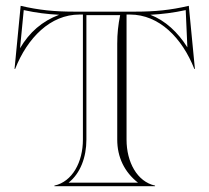

<svg xmlns="http://www.w3.org/2000/svg" viewBox="-20 -640 720 660"><path d="M265 -160C265 -82.9 228.7 -15.5 167 -2V0H513V-2C451.3 -15.5 415 -82.9 415 -160V-590H427C526.8 -590 605.8 -510.1 648 -403H650L629 -620C566.3 -605.2 511.5 -600 447 -600H233C168.5 -600 113.7 -605.2 51 -620L30 -403H32C74.2 -510.1 153.2 -590 253 -590H265ZM183.3 -589.2C124.2 -566.8 81.1 -529 48.9 -474.2L61.6 -605.3C105.1 -595.8 142 -591.3 183.3 -589.2ZM496.7 -589.2C537.7 -591.3 576.9 -596.3 618.4 -605.3L624.1 -477.2C591.3 -529.3 548.3 -569.3 496.7 -589.2ZM277 -160V-588H393C386.2 -554 383 -524.7 383 -490V-160C383 -100.1 407.4 -48.8 454.4 -12H215.6C256.2 -43.8 277 -99.7 277 -160Z"/></svg>

Font: Sortefax
Style: Medium
Weight: 500
Designer: gluk
Foundry: gluk
Version: Version 0.261